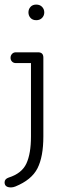

<svg xmlns="http://www.w3.org/2000/svg" viewBox="-39 -602 276 837"><path d="M94 -524Q85 -534 85 -548Q85 -562 94 -572Q103 -582 119 -582Q135 -582 144.5 -572Q154 -562 154 -548Q154 -534 144.5 -524Q135 -514 119 -514Q103 -514 94 -524ZM-19 193Q-19 178 -1 172Q56 154 76 111Q96 68 96 -7V-327H30Q20 -327 13.5 -333.5Q7 -340 7 -350Q7 -360 13.5 -367Q20 -374 30 -374H127Q150 -374 150 -351V-7Q150 81 124.5 131.5Q99 182 28 211Q18 215 9 215Q-19 215 -19 193Z"/></svg>

Font: Flamenco
Style: Regular
Weight: 400
Designer: Luciano Vergara
Foundry: Luciano Vergara
Version: Version 1.003